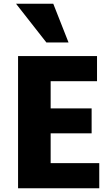

<svg xmlns="http://www.w3.org/2000/svg" viewBox="-20 -1001 602 1031"><path d="M348 -773H229L66 -981H266ZM513 10H77V-700H501V-565H252V-419H472V-285H252V-125H513Z"/></svg>

Font: Repo ExtraBold
Style: Bold
Weight: 700
Designer: Stefan Peev
Foundry: Context Ltd
Version: Version 1.502